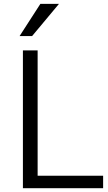

<svg xmlns="http://www.w3.org/2000/svg" viewBox="-20 -999 575 1019"><path d="M101.6 0Q101.6 -182.6 101.6 -731.4Q121.1 -731.4 179.7 -731.4Q179.7 -565.4 179.7 -66.4Q266.6 -66.4 527.3 -66.4Q527.3 -49.8 527.3 0Q420.9 0 101.6 0ZM84 -807.6Q111.3 -850.6 194.3 -978.5Q218.8 -978.5 293 -978.5Q256.8 -935.5 150.4 -807.6Q133.8 -807.6 84 -807.6Z"/></svg>

Font: Gothic A1
Style: Regular
Weight: 400
Designer: HanYang I&C Co.,Ltd.
Version: Version 2.50